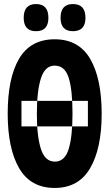

<svg xmlns="http://www.w3.org/2000/svg" viewBox="-20 -920 540 948"><path d="M86 -296V-422H414V-296ZM250 8Q368 8 425 -89.5Q482 -187 482 -358Q482 -532 425.5 -629Q369 -726 250 -726Q131 -726 74.5 -630.5Q18 -535 18 -359Q18 -187 74.5 -89.5Q131 8 250 8ZM251 -122Q202 -122 182 -184.5Q162 -247 162 -358Q162 -470 182 -533Q202 -596 250 -596Q300 -596 319 -536.5Q338 -477 338 -358Q338 -246 319 -184Q300 -122 251 -122ZM340 -766Q402 -766 402 -832Q402 -900 340 -900Q279 -900 279 -832Q279 -766 340 -766ZM158 -766Q219 -766 219 -832Q219 -900 158 -900Q97 -900 97 -832Q97 -766 158 -766Z"/></svg>

Font: Noto Sans Mono Condensed Extra
Style: Regular
Weight: 800
Width: 3
Designer: Monotype Design Team
Foundry: Monotype Imaging Inc.
Version: Version 1.900